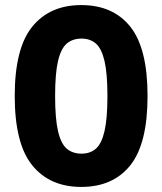

<svg xmlns="http://www.w3.org/2000/svg" viewBox="-20 -728 639 756"><path d="M300 8Q176 8 107 -77Q38 -162 38 -350Q38 -538 107 -623Q176 -708 300 -708Q425 -708 493 -623Q561 -538 561 -350Q561 -162 493 -77Q425 8 300 8ZM301 -123Q335 -123 357.5 -142.5Q380 -162 391.5 -211.5Q403 -261 403 -350Q403 -439 391.5 -488Q380 -537 357.5 -556.5Q335 -576 301 -576Q266 -576 243 -556.5Q220 -537 208.5 -488Q197 -439 197 -350Q197 -261 208.5 -211.5Q220 -162 243 -142.5Q266 -123 301 -123Z"/></svg>

Font: Asap Condensed VF Beta
Style: Regular
Weight: 400
Designer: Pablo Cosgaya
Foundry: Omnibus-Type
Version: Version 1.008